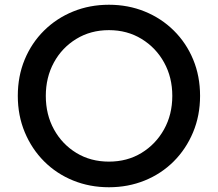

<svg xmlns="http://www.w3.org/2000/svg" viewBox="-20 -777 918 809"><path d="M439 12Q358 12 288 -16.5Q218 -45 166 -97Q114 -149 84.5 -219.5Q55 -290 55 -373Q55 -456 84 -526Q113 -596 165.5 -648Q218 -700 288 -728.5Q358 -757 439 -757Q520 -757 590 -728.5Q660 -700 712.5 -648Q765 -596 794 -526Q823 -456 823 -373Q823 -290 793.5 -219.5Q764 -149 712 -97Q660 -45 590 -16.5Q520 12 439 12ZM439 -96Q516 -96 576 -132.5Q636 -169 671 -231.5Q706 -294 706 -373Q706 -451 671.5 -513.5Q637 -576 576.5 -613Q516 -650 439 -650Q362 -650 301.5 -613Q241 -576 207 -513.5Q173 -451 173 -373Q173 -294 207.5 -231.5Q242 -169 302 -132.5Q362 -96 439 -96Z"/></svg>

Font: Pitagon Sans Text SemiBold
Style: Regular
Weight: 600
Designer: Travis Tran
Foundry: Pitagon
Version: Version 1.001; ttfautohint (v1.8.4.7-5d5b);gftools[0.9.26]